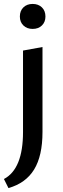

<svg xmlns="http://www.w3.org/2000/svg" viewBox="-32 -667 321 976"><path d="M69 -583Q69 -612 87 -629.5Q105 -647 134 -647Q163 -647 181 -629.5Q199 -612 199 -583Q199 -555 181 -537.5Q163 -520 134 -520Q105 -520 87 -537.5Q69 -555 69 -583ZM85 4V-410L184 -428V4Q184 125 141.5 194.5Q99 264 11 289L-12 243Q85 192 85 4Z"/></svg>

Font: EauTest Semibold
Style: Regular
Weight: 600
Designer: Christian Thalmann (Catharsis Fonts)
Version: Version 0.001;PS 000.001;hotconv 1.0.88;makeotf.lib2.5.64775